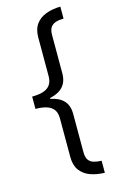

<svg xmlns="http://www.w3.org/2000/svg" viewBox="-147 -890 685 1114"><g transform="rotate(-15 195.5 -333.0)"><path d="M44 -370Q84 -370 111.5 -379Q139 -388 153 -408Q167 -428 167 -460V-691Q167 -741 189 -771.5Q211 -802 249.5 -816.5Q288 -831 337 -832V-760Q310 -760 290 -753.5Q270 -747 259 -731.5Q248 -716 248 -685V-455Q248 -405 221 -375.5Q194 -346 142 -335V-330Q194 -320 221 -291Q248 -262 248 -211V18Q248 49 259 65Q270 81 290 87Q310 93 337 94V166Q288 165 249.5 150.5Q211 136 189 105.5Q167 75 167 25V-206Q167 -239 153 -258.5Q139 -278 111.5 -287Q84 -296 44 -296Z"/></g></svg>

Font: hexhindi15
Style: Regular
Weight: 400
Designer: Jelle Bosma - Monotype Design Team
Foundry: Monotype Imaging Inc.
Version: Version 2.006